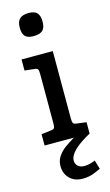

<svg xmlns="http://www.w3.org/2000/svg" viewBox="-141 -764 593 1039"><g transform="rotate(-15 155.5 -244.0)"><path d="M33 -482V-420L88 -414Q102 -413 106 -406.5Q110 -400 110 -381V-103Q110 -84 106 -77.5Q102 -71 88 -70L33 -63V0H285V-63L231 -70Q217 -71 212.5 -78Q208 -85 208 -103V-482ZM68 -650Q68 -684 84 -699.5Q100 -715 135 -715Q168 -715 182 -699.5Q196 -684 196 -650Q196 -616 180 -601.5Q164 -587 129 -587Q96 -587 82 -602Q68 -617 68 -650ZM87 130Q87 100 103 76.5Q119 53 140.5 37Q162 21 197 0H286Q164 66 164 120Q164 139 177 151Q190 163 213 163Q241 163 274 149L289 199Q284 201 254 214Q224 227 187 227Q141 227 114 199.5Q87 172 87 130Z"/></g></svg>

Font: Enriqueta Medium
Style: Regular
Weight: 500
Designer: Viviana Monsalve, Gustavo Ibarra
Foundry: 72Puntos
Version: Version 2.000